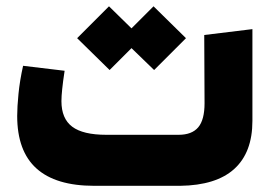

<svg xmlns="http://www.w3.org/2000/svg" viewBox="-20 -601 893 621"><path d="M476.6 -580.6 581.5 -477.5 478.5 -374.5 405.3 -445.3 334.5 -374.5 229.5 -477.5 332.5 -580.6 405.3 -509.3ZM796.4 -506.8V-210Q796.4 -107.9 737.8 -54.7Q679.2 -1.5 562.5 0H284.7Q160.2 0 97.9 -56.2Q35.6 -112.3 35.6 -226.1Q35.6 -254.9 39.8 -297.4Q43.9 -339.8 54.7 -388.2L189 -372.1Q183.6 -336.9 181.2 -313.2Q178.7 -289.6 178.7 -273.9Q178.7 -217.3 213.6 -191.2Q248.5 -165 323.7 -165H557.6Q600.6 -165 621.1 -189.2Q641.6 -213.4 641.6 -267.1L640.6 -487.8Z"/></svg>

Font: DimaExpo
Style: Bold
Weight: 700
Width: 6
Designer: R.Balvardi
Foundry: Dima Software Group
Version: Version 1.00;June 11, 2019;FontCreator 11.5.0.2427 64-bit